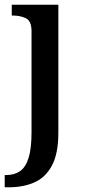

<svg xmlns="http://www.w3.org/2000/svg" viewBox="-29 -556 364 816"><path d="M-9 240V188H-3Q32 188 56 171.5Q80 155 92.5 115Q105 75 105 6V-423Q105 -467 81 -478.5Q57 -490 25 -490H21V-536H219V8Q219 97 191.5 148Q164 199 116.5 219.5Q69 240 8 240Z"/></svg>

Font: Noto Serif Khojki Medium
Style: Regular
Weight: 500
Version: Version 2.003